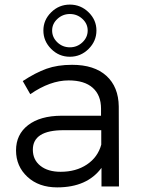

<svg xmlns="http://www.w3.org/2000/svg" viewBox="-20 -812 617 836"><path d="M247.1 -308.1H419.9V-338.9Q419.9 -397.5 383.8 -429.7Q347.7 -461.9 278.8 -461.9Q198.7 -461.9 111.8 -401.9L79.1 -459Q134.8 -495.6 182.6 -512.7Q230.5 -529.8 293.9 -529.8Q390.6 -529.8 443.4 -481.7Q496.1 -433.6 497.1 -348.1L498 0H421.9V-81.1Q359.4 3.9 229 3.9Q148.9 3.9 99.4 -42Q49.8 -87.9 49.8 -157.2Q49.8 -226.6 102.3 -267.1Q154.8 -307.6 247.1 -308.1ZM123 -160.2Q123 -116.2 155.8 -90.1Q188.5 -64 244.1 -64Q311 -64 358.4 -95.7Q405.8 -127.4 420.9 -182.1V-245.1H256.8Q123 -245.1 123 -160.2ZM168.9 -679.2Q168.9 -725.1 202.9 -758.5Q236.8 -792 284.2 -792Q331.5 -792 365.7 -758.5Q399.9 -725.1 399.9 -679.2Q399.9 -632.8 365.7 -598.9Q331.5 -564.9 284.2 -564.9Q236.8 -564.9 202.9 -598.9Q168.9 -632.8 168.9 -679.2ZM207 -679.2Q207 -649.4 229.7 -627.7Q252.4 -606 284.2 -606Q315.9 -606 338.9 -627.7Q361.8 -649.4 361.8 -679.2Q361.8 -708.5 338.9 -729.7Q315.9 -751 284.2 -751Q252.9 -751 230 -729.7Q207 -708.5 207 -679.2Z"/></svg>

Font: Montserrat Light
Style: Regular
Weight: 300
Designer: Julieta Ulanovsky
Foundry: Julieta Ulanovsky
Version: Version 1.000;PS 002.000;hotconv 1.0.70;makeotf.lib2.5.58329